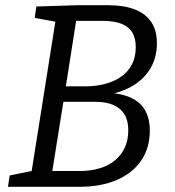

<svg xmlns="http://www.w3.org/2000/svg" viewBox="-20 -718 673 738"><path d="M372.3 -350.6 376.7 -362.4Q467.4 -361 511.6 -324.9Q555.8 -288.7 555.8 -216Q555.8 -149.4 522.6 -100.8Q489.5 -52.3 428.8 -26.2Q368.1 0 284.7 0H10.6L17.3 -43.5L113.9 -63.2L99.9 -49.2L194.8 -647.2L205.2 -632.2L113.2 -649.5L119.9 -693L279.5 -698H395.4Q425.7 -698 453.7 -693.5Q481.7 -689.1 505.4 -678.7Q529.1 -668.4 546.4 -651.6Q563.8 -634.7 573.5 -610.1Q583.1 -585.4 583.1 -552.3Q583.1 -495.3 556.6 -452.5Q530.1 -409.6 482.4 -383.8Q434.7 -358 372.3 -350.6ZM374.3 -637.8H257.5L274.8 -651.8L230.5 -369.4L219.5 -386.1H309Q348.3 -386.1 383.2 -395.3Q418.2 -404.4 444.8 -422.7Q471.5 -441 486.6 -469.3Q501.8 -497.6 501.8 -536.3Q501.8 -571.9 488 -594Q474.1 -616.2 446 -627Q417.9 -637.8 374.3 -637.8ZM284 -60.6Q373.6 -60.6 423.4 -103Q473.1 -145.5 473.1 -217Q473.1 -254.4 458.5 -278.3Q443.8 -302.3 415.8 -314.4Q387.9 -326.6 348 -326.6H209.5L226.9 -347L178.6 -45.2L162.8 -60.6Z"/></svg>

Font: Bitter Thin
Style: Italic
Weight: 100
Italic angle: -9°
Designer: Sol Matas, and Bitter project Authors
Foundry: Sol Matas
Version: Version 2.002